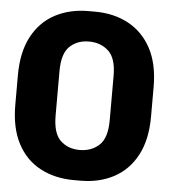

<svg xmlns="http://www.w3.org/2000/svg" viewBox="-51 -742 703 799"><g transform="rotate(5 300.0 -343.0)"><path d="M287 10Q208 10 146.5 -22.5Q85 -55 51 -120Q17 -185 17 -281V-404Q17 -501 51.5 -566Q86 -631 147 -663.5Q208 -696 287 -696H314Q393 -696 454 -663Q515 -630 549.5 -565.5Q584 -501 584 -404V-281Q584 -185 549.5 -120Q515 -55 454 -22.5Q393 10 314 10ZM300 -117Q349 -117 381.5 -147Q414 -177 414 -251V-437Q414 -510 381.5 -540Q349 -570 300 -570Q251 -570 219.5 -540Q188 -510 188 -437V-251Q188 -177 219.5 -147Q251 -117 300 -117Z"/></g></svg>

Font: Chivo Mono
Style: Bold
Weight: 700
Monospace: yes
Designer: Hector Gatti
Foundry: Omnibus-Type
Version: Version 1.008; ttfautohint (v1.8.4.7-5d5b)